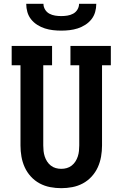

<svg xmlns="http://www.w3.org/2000/svg" viewBox="-20 -975 640 1003"><path d="M300 8Q271 8 242 2.5Q213 -3 187 -17Q161 -31 141 -53Q121 -75 109 -101.5Q97 -128 92 -157Q87 -186 87 -215V-634H41V-735H252V-634H206V-215Q206 -201 207.5 -186.5Q209 -172 213.5 -158Q218 -144 226 -131.5Q234 -119 245.5 -110Q257 -101 271 -97Q285 -93 300 -93Q315 -93 329 -97Q343 -101 354.5 -110Q366 -119 374 -131.5Q382 -144 386.5 -158Q391 -172 392.5 -186.5Q394 -201 394 -215V-634H348V-735H559V-634H513V-215Q513 -186 508 -157Q503 -128 491 -101.5Q479 -75 459 -53Q439 -31 413 -17Q387 -3 358 2.5Q329 8 300 8ZM300 -815Q278 -815 256.5 -817.5Q235 -820 214.5 -826.5Q194 -833 175 -845Q156 -857 142.5 -874Q129 -891 123 -912Q117 -933 117 -955H207Q207 -939 215.5 -925Q224 -911 238 -903.5Q252 -896 268 -893.5Q284 -891 300 -891Q316 -891 332 -893.5Q348 -896 362 -903.5Q376 -911 384.5 -925Q393 -939 393 -955H483Q483 -933 477 -912Q471 -891 457.5 -874Q444 -857 425 -845Q406 -833 385.5 -826.5Q365 -820 343.5 -817.5Q322 -815 300 -815Z"/></svg>

Font: Iosevka Plex Etoile
Style: Bold
Weight: 700
Designer: Belleve Invis
Foundry: Belleve Invis
Version: Version 25.1.1; ttfautohint (v1.8.4)